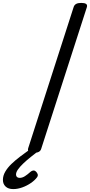

<svg xmlns="http://www.w3.org/2000/svg" viewBox="-126 -1035 618 1318"><path d="M107 14Q84 14 73.5 7Q63 0 67 -16L380 -988Q385 -1002 397.5 -1008.5Q410 -1015 432 -1015Q455 -1015 465 -1008Q475 -1001 470 -985L157 -14Q153 0 141 7Q129 14 107 14ZM-35 263Q-69 263 -87.5 245.5Q-106 228 -106 200Q-106 171 -90 143.5Q-74 116 -47.5 90.5Q-21 65 12 40Q45 15 80 -10L146 -11V-5Q115 19 86 42Q57 65 34 87Q11 109 -2.5 128Q-16 147 -16 163Q-16 174 -9.5 180Q-3 186 9 186Q27 186 45 174.5Q63 163 84 144Q92 137 102 135.5Q112 134 122 144Q129 151 132.5 160.5Q136 170 129 181Q114 202 86.5 221Q59 240 27 251.5Q-5 263 -35 263Z"/></svg>

Font: Playwrite BE VLG
Style: Regular
Weight: 400
Designer: Veronika Burian, José Scaglione
Foundry: TypeTogether
Version: Version 1.002